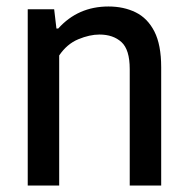

<svg xmlns="http://www.w3.org/2000/svg" viewBox="-20 -572 578 592"><path d="M65.5 0V-543.5H147L154 -484H159.5Q220.5 -552 314.5 -552Q361.5 -552 398.2 -534Q435 -516 456 -475Q477 -434 477 -364.5V0H380V-359Q380 -419 354.5 -442.2Q329 -465.5 286.5 -465.5Q256.5 -465.5 221.5 -451Q186.5 -436.5 162.5 -401V0Z"/></svg>

Font: Encode Sans Semi Condensed Medium
Style: Regular
Weight: 500
Width: 4
Designer: Multiple Designers
Foundry: Impallari Type
Version: Version 3.000; ttfautohint (v1.8.3) -l 8 -r 50 -G 200 -x 14 